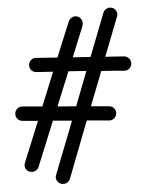

<svg xmlns="http://www.w3.org/2000/svg" viewBox="-20 -548 379 496"><path d="M252 -401.4 300.3 -402.3Q308.1 -402.3 313.5 -397Q318.8 -391.6 319.3 -383.8Q319.3 -376.5 314 -370.8Q308.6 -365.2 301.3 -365.2Q285.2 -365.2 270.5 -365.2Q255.9 -365.2 241.7 -364.7L214.8 -273.4H262.2Q269.5 -273.4 274.9 -268.1Q280.3 -262.7 280.3 -255.4Q280.3 -247.6 274.9 -242.2Q269.5 -236.8 262.2 -236.8H204.1L160.6 -85.9Q158.7 -80.1 153.8 -76.4Q148.9 -72.8 142.6 -72.8Q134.3 -72.8 129.2 -78.4Q124 -84 124 -90.8Q124 -92.3 124.3 -93.5Q124.5 -94.7 125 -96.2L166 -236.3H116.7L79.6 -116.7Q77.6 -110.8 72.8 -107.4Q67.9 -104 62 -104Q53.7 -104 48.6 -109.1Q43.5 -114.3 43.5 -121.6Q43.5 -123.5 44.4 -127.4L78.1 -235.8H38.1Q30.3 -235.8 24.9 -241.2Q19.5 -246.6 19.5 -254.4Q19.5 -262.2 24.9 -267.6Q30.3 -272.9 38.1 -272.9H89.4L117.2 -362.8Q97.7 -362.3 86.7 -362.1Q75.7 -361.8 73.7 -361.8Q65.9 -361.8 60.5 -366.9Q55.2 -372.1 55.2 -379.9Q55.2 -387.7 60.3 -393.1Q65.4 -398.4 73.2 -398.4L128.4 -399.4L157.7 -492.7Q159.7 -498.5 164.6 -502.2Q169.4 -505.9 175.3 -505.9Q183.6 -505.9 188.7 -500Q193.8 -494.1 193.8 -486.8Q193.8 -484.4 192.9 -480.5Q191.9 -476.6 191.4 -475.6L168 -399.9L213.9 -400.9L247.1 -515.1Q249 -521 253.9 -524.7Q258.8 -528.3 264.6 -528.3Q272.9 -528.3 278.1 -522.7Q283.2 -517.1 283.2 -510.3Q283.2 -508.8 282.7 -506.6Q282.2 -504.4 281.7 -503.4ZM203.1 -364.7Q190.4 -364.3 178.7 -364.3Q167 -364.3 156.7 -363.8L128.4 -272.9Q141.1 -272.9 154.1 -273.2Q167 -273.4 176.8 -273.4Z"/></svg>

Font: Sacramento
Style: Regular
Weight: 400
Designer: Astigmatic (AOETI)
Foundry: Astigmatic (AOETI)
Version: Version 1.000